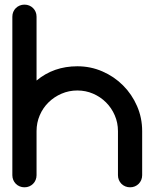

<svg xmlns="http://www.w3.org/2000/svg" viewBox="-20 -801 665 821"><path d="M32.8 -729.5Q32.8 -740.7 36.7 -750Q40.6 -759.3 47.7 -766.4Q54.8 -773.4 64.3 -777.3Q73.8 -781.2 84.5 -781.2Q95.8 -781.2 105 -777.3Q114.3 -773.4 121.4 -766.4Q128.5 -759.3 132.4 -750Q136.3 -740.7 136.3 -729.5V-456.6Q209.5 -517.6 310.6 -517.6Q367.7 -517.6 418 -495.6Q468.3 -473.7 506.1 -435.8Q544 -398 565.9 -347.7Q587.9 -297.4 587.9 -240.3V-51.8Q587.9 -41.1 584 -31.6Q580.1 -22.1 573 -15Q565.9 -7.9 556.6 -4Q547.4 -0.1 536.1 -0.1Q525.4 -0.1 515.9 -4Q506.4 -7.9 499.3 -15Q492.2 -22.1 488.3 -31.6Q484.4 -41.1 484.4 -51.8V-240.3Q484.4 -276.4 470.7 -307.9Q457.1 -339.4 433.4 -363.1Q409.7 -386.8 378.2 -400.4Q346.7 -414.1 310.6 -414.1Q274.9 -414.1 243.2 -400.4Q211.5 -386.8 187.6 -363.3Q163.6 -339.9 150 -308.2Q136.3 -276.4 136.3 -240.3V-51.8Q136.3 -41.1 132.4 -31.6Q128.5 -22.1 121.4 -15Q114.3 -7.9 105 -4Q95.8 -0.1 84.5 -0.1Q73.8 -0.1 64.3 -4Q54.8 -7.9 47.7 -15Q40.6 -22.1 36.7 -31.6Q32.8 -41.1 32.8 -51.8Z"/></svg>

Font: Comfortaa
Style: Bold
Weight: 700
Designer: Johan Aakerlund
Foundry: Johan Aakerlund
Version: Version 2.001; ttfautohint (v1.4.1)